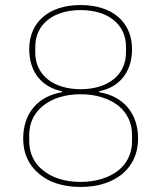

<svg xmlns="http://www.w3.org/2000/svg" viewBox="-20 -730 640 762"><path d="M300 12C229 12 173 -7 134 -41C94 -75 72 -121 72 -180C72 -280 130 -348 226 -364V-368C146 -384 96 -444 96 -535C96 -643 175 -710 300 -710C425 -710 504 -643 504 -535C504 -444 454 -384 374 -368V-364C470 -348 528 -280 528 -180C528 -121 506 -75 467 -41C427 -7 369 12 300 12ZM300 -8C361 -8 413 -25 449 -53C484 -81 504 -121 504 -169V-195C504 -243 484 -283 449 -311C413 -339 361 -356 300 -356C237 -356 187 -339 152 -311C116 -283 96 -243 96 -195V-169C96 -121 116 -81 152 -53C187 -25 237 -8 300 -8ZM300 -376C409 -376 480 -433 480 -521V-545C480 -633 409 -690 300 -690C191 -690 120 -633 120 -545V-521C120 -433 191 -376 300 -376Z"/></svg>

Font: Plexus Sans Thin
Style: Regular
Weight: 250
Version: Version 2.001;PS 002.001;hotconv 1.0.70;makeotf.lib2.5.58329